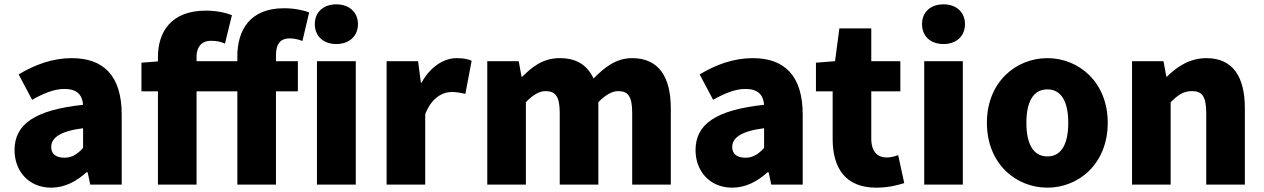

<svg xmlns="http://www.w3.org/2000/svg" viewBox="-20 -851 5824 885"><path d="M216 14C279 14 332 -15 379 -57H384L396 0H541V-323C541 -501 458 -583 311 -583C222 -583 141 -553 66 -508L128 -391C185 -423 232 -441 277 -441C335 -441 359 -414 363 -368C141 -344 47 -279 47 -159C47 -64 111 14 216 14ZM277 -124C240 -124 216 -140 216 -173C216 -213 252 -246 363 -260V-169C337 -141 313 -124 277 -124Z M1441 0H1620V-569H1441ZM1530 -648C1589 -648 1630 -684 1630 -740C1630 -795 1589 -831 1530 -831C1471 -831 1431 -795 1431 -740C1431 -684 1471 -648 1530 -648ZM632 -430H708V0H886V-430H1074V0H1252V-430H1353V-569H1252V-596C1252 -653 1276 -674 1315 -674C1334 -674 1355 -670 1374 -662L1405 -794C1380 -803 1339 -813 1289 -813C1131 -813 1074 -711 1074 -591V-569H886V-589C886 -640 915 -663 951 -663C982 -663 999 -658 1017 -650L1049 -781C1022 -792 978 -802 929 -802C769 -802 708 -704 708 -588V-568L632 -562Z M1762 0H1940V-325C1969 -400 2020 -427 2062 -427C2087 -427 2104 -423 2125 -418L2154 -571C2138 -578 2119 -583 2085 -583C2028 -583 1965 -546 1923 -470H1920L1907 -569H1762Z M2226 0H2404V-380C2437 -415 2468 -431 2494 -431C2539 -431 2560 -409 2560 -330V0H2738V-380C2772 -415 2803 -431 2829 -431C2874 -431 2894 -409 2894 -330V0H3072V-352C3072 -494 3018 -583 2894 -583C2818 -583 2765 -539 2716 -489C2687 -550 2639 -583 2560 -583C2483 -583 2434 -544 2387 -497H2384L2371 -569H2226Z M3355 14C3418 14 3471 -15 3518 -57H3523L3535 0H3680V-323C3680 -501 3597 -583 3450 -583C3361 -583 3280 -553 3205 -508L3267 -391C3324 -423 3371 -441 3416 -441C3474 -441 3498 -414 3502 -368C3280 -344 3186 -279 3186 -159C3186 -64 3250 14 3355 14ZM3416 -124C3379 -124 3355 -140 3355 -173C3355 -213 3391 -246 3502 -260V-169C3476 -141 3452 -124 3416 -124Z M4019 14C4077 14 4118 2 4148 -7L4120 -136C4106 -131 4086 -125 4068 -125C4026 -125 3996 -150 3996 -213V-430H4130V-569H3996V-720H3849L3829 -569L3741 -562V-430H3818V-211C3818 -77 3876 14 4019 14Z M4240 0H4418V-569H4240ZM4329 -648C4388 -648 4428 -684 4428 -740C4428 -795 4388 -831 4329 -831C4269 -831 4230 -795 4230 -740C4230 -684 4269 -648 4329 -648Z M4808 14C4952 14 5086 -96 5086 -285C5086 -473 4952 -583 4808 -583C4663 -583 4529 -473 4529 -285C4529 -96 4663 14 4808 14ZM4808 -130C4741 -130 4711 -190 4711 -285C4711 -379 4741 -439 4808 -439C4874 -439 4904 -379 4904 -285C4904 -190 4874 -130 4808 -130Z M5198 0H5376V-380C5410 -413 5434 -431 5474 -431C5519 -431 5540 -409 5540 -330V0H5718V-352C5718 -494 5665 -583 5541 -583C5464 -583 5406 -544 5359 -498H5356L5343 -569H5198Z"/></svg>

Font: Noto Sans HK Black
Style: Regular
Weight: 900
Designer: Ryoko NISHIZUKA 西塚涼子 (kana, bopomofo & ideographs); Paul D. Hunt (Latin, Greek & Cyrillic); Sandoll Communications 산돌커뮤니
Foundry: Adobe
Version: Version 2.004;hotconv 1.0.118;makeotfexe 2.5.65603